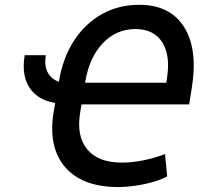

<svg xmlns="http://www.w3.org/2000/svg" viewBox="-20 -757 825 789"><path d="M81.5 -530.3H168.5Q159.2 -477.1 184.6 -446.3Q210 -415.5 261.7 -415L249 -331.1Q154.8 -331.1 110.4 -384.3Q65.9 -437.5 81.5 -530.3ZM464.4 11.7Q317.9 11.2 247.6 -70.3Q177.2 -151.9 200.2 -295.4L221.7 -419.9Q237.3 -517.1 283.2 -588.4Q329.1 -659.7 397.9 -698.5Q466.8 -737.3 552.2 -737.3Q679.2 -737.3 736.8 -645.5Q794.4 -553.7 767.6 -392.1L757.3 -328.1H286.1L299.8 -417H663.6L666 -434.1Q681.2 -529.3 646.7 -583.3Q612.3 -637.2 536.6 -637.7Q457 -637.2 401.9 -578.9Q346.7 -520.5 330.1 -419.9L309.6 -295.4Q293 -198.2 338.4 -143.3Q383.8 -88.4 481.9 -88.9Q520.5 -88.4 568.1 -97.9Q615.7 -107.4 658.2 -124L667 -32.2Q643.6 -19.5 610.6 -9.8Q577.6 0 540 5.6Q502.4 11.2 464.4 11.7Z"/></svg>

Font: Inter Tight Medium
Style: Italic
Weight: 500
Italic angle: -9.39999°
Designer: Rasmus Andersson
Foundry: rsms
Version: Version 3.004